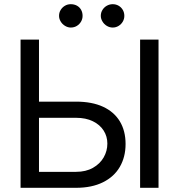

<svg xmlns="http://www.w3.org/2000/svg" viewBox="-20 -896 832 916"><path d="M579.1 -209Q579.1 -147.5 551.8 -100.1Q524.4 -52.7 471.2 -26.4Q418 0 342.8 0H78.1V-707H166V-76.2H342.8Q389.6 -76.2 423.3 -95.2Q457 -114.3 474.6 -145Q492.2 -175.8 492.2 -210.9Q492.2 -245.1 474.6 -272.9Q457 -300.8 423.3 -317.4Q389.6 -334 342.8 -334H142.6V-411.1H342.8Q418.9 -411.1 471.7 -386.7Q524.4 -362.3 551.8 -316.9Q579.1 -271.5 579.1 -209ZM736.3 0H648.4V-707H736.3ZM261.7 -820.3Q261.7 -835.9 269.5 -848.6Q277.3 -861.3 290 -868.7Q302.7 -876 317.4 -876Q334 -876 346.7 -869.1Q359.4 -862.3 366.7 -849.6Q374 -836.9 374 -820.3Q374 -805.7 366.7 -793Q359.4 -780.3 346.7 -772.5Q334 -764.6 317.4 -764.6Q303.7 -764.6 290.5 -772.5Q277.3 -780.3 269.5 -793.5Q261.7 -806.6 261.7 -820.3ZM460.9 -820.3Q460.9 -835.9 468.8 -848.6Q476.6 -861.3 489.7 -868.7Q502.9 -876 517.6 -876Q533.2 -876 545.9 -868.7Q558.6 -861.3 565.9 -848.6Q573.2 -835.9 573.2 -820.3Q573.2 -805.7 565.9 -793Q558.6 -780.3 545.9 -772.5Q533.2 -764.6 517.6 -764.6Q502.9 -764.6 489.7 -772.5Q476.6 -780.3 468.8 -793.5Q460.9 -806.6 460.9 -820.3Z"/></svg>

Font: Pretendard Std Variable
Style: Regular
Weight: 400
Designer: Base glyphs from Inter by Rasmus Andersson; Hangeul glyphs from Noto Sans CJK(Source Han Sans) by Jang Soo-young and Kan
Foundry: Kil Hyung-jin
Version: Version 1.309;Glyphs 3.2 (3225)